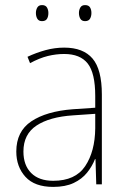

<svg xmlns="http://www.w3.org/2000/svg" viewBox="-20 -817 498 754"><path d="M232 -630Q307 -630 343.5 -587Q380 -544 380 -446V-93H358L355 -192H353Q342 -164 322 -139Q302 -114 269.5 -98.5Q237 -83 189 -83Q116 -83 80 -122.5Q44 -162 44 -222Q44 -301 103 -340.5Q162 -380 266 -388L354 -394V-440Q354 -530 324.5 -567.5Q295 -605 232 -605Q200 -605 167.5 -597Q135 -589 98 -569L88 -594Q122 -610 158.5 -620Q195 -630 232 -630ZM267 -364Q175 -358 123.5 -324Q72 -290 72 -222Q72 -168 102.5 -137.5Q133 -107 189 -107Q276 -107 314.5 -164.5Q353 -222 354 -313V-370ZM121 -766Q121 -778 126.5 -787.5Q132 -797 145 -797Q159 -797 164.5 -787.5Q170 -778 170 -766Q170 -752 164.5 -743Q159 -734 145 -734Q132 -734 126.5 -743.5Q121 -753 121 -766ZM290 -766Q290 -778 295.5 -787.5Q301 -797 314 -797Q328 -797 333.5 -788Q339 -779 339 -766Q339 -753 333.5 -743.5Q328 -734 314 -734Q301 -734 295.5 -743.5Q290 -753 290 -766Z"/></svg>

Font: Noto Sans Kannada UI SemiCondensed Thin
Style: Regular
Weight: 100
Width: 4
Designer: Jelle Bosma - Monotype Design Team
Foundry: Monotype Imaging Inc.
Version: Version 2.005; ttfautohint (v1.8.4.7-5d5b)